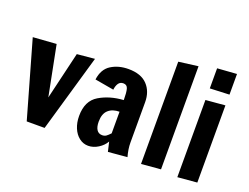

<svg xmlns="http://www.w3.org/2000/svg" viewBox="-119 -1040 1690 1302"><g transform="rotate(20 726.0 -388.5)"><path d="M161 0 4 -551 172 -563 243 -203 324 -545 451 -557 290 0Z M482 -157Q482 -266 556.5 -310.5Q631 -355 730 -361Q730 -415 723 -441Q716 -467 689 -467Q666 -467 654 -449Q642 -431 639 -403L502 -427Q512 -504 565 -537Q618 -570 689 -570Q780 -570 825.5 -522Q871 -474 871 -397V-106Q871 -59 886 -6L749 6L733 -63Q715 -31 680 -9Q645 13 608 13Q572 13 543 -9.5Q514 -32 498 -70.5Q482 -109 482 -157ZM730 -121V-277Q680 -277 650 -250Q620 -223 620 -166Q620 -128 633.5 -107.5Q647 -87 673 -87Q690 -87 701.5 -95Q713 -103 730 -121Z M988 6V-732L1128 -750V-6Z M1251 -635V-780L1391 -790V-641ZM1250 6V-551L1390 -563V-6Z"/></g></svg>

Font: Francois One
Style: Regular
Weight: 400
Designer: Vernon Adams
Foundry: Vernon Adams
Version: Version 2.000